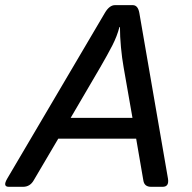

<svg xmlns="http://www.w3.org/2000/svg" viewBox="-57 -720 741 740"><path d="M-22.9 0Q-47.9 0 -28.8 -32.2L347.2 -670.4Q364.7 -700.2 386.2 -700.2H454.6Q474.6 -700.2 480 -670.4L590.3 -32.2Q595.7 0 569.8 0H525.4Q499.5 0 495.6 -23.9L467.8 -185.5H167.5L72.3 -23.9Q58.1 0 31.7 0ZM215.3 -265.6H453.6L419.4 -460.9Q413.1 -496.1 409.2 -537.8Q405.3 -579.6 405.3 -615.7H403.3Q394.5 -581.1 376 -544.9Q357.4 -508.8 329.6 -460.9Z"/></svg>

Font: Istok Web
Style: Italic
Weight: 400
Italic angle: -13°
Designer: Andrey V. Panov
Foundry: Andrey V. Panov
Version: Version 1.0.2g